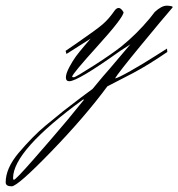

<svg xmlns="http://www.w3.org/2000/svg" viewBox="-211 -289 628 676"><path d="M192 -251Q199 -261 207 -261Q215 -261 224 -246Q224 -228 133.5 -128Q43 -28 43 -19Q43 -17 49 -17Q55 -17 119 -58Q183 -99 217 -126Q271 -170 316 -224L334 -247Q358 -269 376 -269Q377 -269 378 -269Q397 -268 397 -264L396 -262Q363 -224 284 -128Q205 -32 194 -13Q202 -13 248 -39Q294 -65 336 -92L377 -118L378 -106Q314 -62 258 -32L167 15Q88 122 -30.5 244.5Q-149 367 -170 367Q-191 367 -191 353Q-191 304 -146 250Q-94 189 -51.5 154Q-9 119 12 102Q87 44 115 24Q156 -26 176 -48Q218 -97 248 -133L236 -125Q222 -116 214 -111Q63 -3 33 -3Q21 -3 21 -16.5Q21 -30 33 -52.5Q45 -75 56 -90Q67 -105 87 -128.5Q107 -152 108 -153L23 -99L20 -110L58 -136Q129 -185 150.5 -203.5Q172 -222 192 -251ZM-162 344Q-156 344 -94.5 274Q-33 204 26 134L84 63Q84 61 82 61Q-165 241 -165 338Q-165 344 -162 344Z"/></svg>

Font: Herr Von Muellerhoff
Style: Regular
Weight: 400
Version: Version 1.000